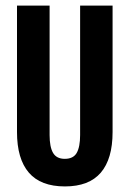

<svg xmlns="http://www.w3.org/2000/svg" viewBox="-20 -659 465 689"><path d="M213 10Q126 10 83.5 -39.5Q41 -89 41 -185V-639H158V-174.5Q158 -131.5 170.5 -110.2Q183 -89 212.5 -89Q243 -89 255.2 -110.2Q267.5 -131.5 267.5 -174.5V-639H384V-185Q384 -89 341.8 -39.5Q299.5 10 213 10Z"/></svg>

Font: Anek Tamil Condensed SemiBold
Style: Regular
Weight: 600
Width: 3
Designer: Aadarsh Rajan (Tamil), Yesha Goshar (Latin)
Foundry: Ek Type
Version: Version 1.003